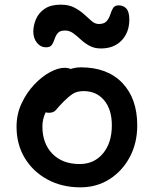

<svg xmlns="http://www.w3.org/2000/svg" viewBox="-20 -792 661 824"><path d="M325 12Q246 12 184 -21.5Q122 -55 86.5 -113.5Q51 -172 51 -248Q51 -302 72.5 -348Q94 -394 126.5 -428.5Q159 -463 194 -482Q229 -501 257 -501Q272 -501 283 -496Q305 -503 327 -503Q441 -503 505 -436Q569 -369 569 -254Q569 -178 537 -118Q505 -58 450 -23Q395 12 325 12ZM162 -249Q162 -176 205 -132Q248 -88 322 -88Q384 -88 422 -133.5Q460 -179 460 -254Q460 -322 427 -361.5Q394 -401 339 -401Q310 -401 292 -389Q274 -377 254 -357Q231 -334 221 -321Q211 -308 190 -308Q182 -308 176 -310Q162 -282 162 -249ZM178 -589Q154 -589 138.5 -608.5Q123 -628 123 -656Q123 -683 134.5 -710Q146 -737 172 -754.5Q198 -772 241 -772Q275 -772 299 -759.5Q323 -747 341 -730.5Q359 -714 373.5 -701.5Q388 -689 404 -689Q427 -689 437.5 -701Q448 -713 453 -729Q458 -745 465 -757Q472 -769 489 -769Q510 -769 522.5 -755Q535 -741 535 -708Q535 -653 502 -618.5Q469 -584 413 -584Q385 -584 364 -595.5Q343 -607 326.5 -622.5Q310 -638 294 -649.5Q278 -661 259 -661Q237 -661 228 -650Q219 -639 214.5 -625Q210 -611 203 -600Q196 -589 178 -589Z"/></svg>

Font: Shantell Sans Normal
Style: Regular
Weight: 500
Designer: Stephen Nixon, Anya Danilova, Shantell Martin
Foundry: Arrow Type
Version: Version 1.009;[a7da0bfa3]